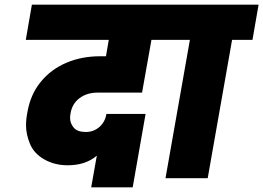

<svg xmlns="http://www.w3.org/2000/svg" viewBox="-20 -760 1123 819"><path d="M397 -365Q351 -365 319.5 -341.5Q288 -318 281 -277Q279 -267 279 -257Q279 -234 294.5 -215.5Q310 -197 346 -197Q379 -197 403.5 -218Q428 -239 434 -274H601L546 39H369L393 -96Q345 -55 269 -55Q213 -55 169 -80Q125 -105 108 -146Q91 -187 91 -226Q91 -252 97 -282Q110 -357 153.5 -410.5Q197 -464 262.5 -492Q328 -520 406 -520H432L444 -590H90L116 -740H756L729 -590H626L586 -365Z M686 0 790 -590H702L728 -740H1083L1057 -590H970L866 0Z"/></svg>

Font: Fz Poppins ExtBd
Style: Italic
Weight: 800
Italic angle: -10°
Designer: Ninad Kale (Devanagari), Jonny Pinhorn (Latin)
Foundry: Indian Type Foundry
Version: Vit hóa bi Vntype.Com & FontZin.Com